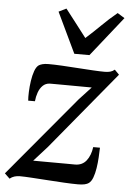

<svg xmlns="http://www.w3.org/2000/svg" viewBox="-63 -868 621 922"><g transform="rotate(5 247.5 -407.0)"><path d="M373.5 -459Q360.5 -459 338.8 -459.2Q317 -459.5 291.5 -459.5Q266 -459.5 241.5 -459.8Q217 -460 198 -460Q179 -460 171 -460Q151 -459 137.5 -445.8Q124 -432.5 116.8 -412.2Q109.5 -392 107.5 -369.5H75Q73.5 -386 74.5 -411.8Q75.5 -437.5 79.5 -464.8Q83.5 -492 91.2 -513.5Q99 -535 111 -543Q116.5 -546.5 127.8 -549.8Q139 -553 157 -553Q184.5 -553 221.8 -551Q259 -549 298.2 -546.2Q337.5 -543.5 372.2 -541.5Q407 -539.5 429 -539.5Q443.5 -539.5 455 -542.5Q466.5 -545.5 476.5 -554L498.5 -531.5L188 -155.5L124 -84.5Q144 -84.5 172.2 -84.2Q200.5 -84 230.2 -84Q260 -84 286 -83.8Q312 -83.5 327 -83.5Q361 -84 380.5 -109Q400 -134 405.5 -174.5H438Q437.5 -154 436 -127.8Q434.5 -101.5 430.5 -75.5Q426.5 -49.5 419 -29.5Q411.5 -9.5 399.5 -1Q393 4 380.2 7Q367.5 10 348 10Q320 10 280.8 7.8Q241.5 5.5 200.5 2.8Q159.5 0 124 -2.2Q88.5 -4.5 67 -4.5Q53.5 -4.5 41 -0.8Q28.5 3 18.5 11.5L-6 -12L316 -397ZM276 -613 183 -808 219.5 -826Q244 -794.5 269.8 -761Q295.5 -727.5 322 -693Q359 -726 392.8 -759.5Q426.5 -793 466.5 -826L501 -804.5L349 -613Z"/></g></svg>

Font: Merriweather 48pt Medium
Style: Italic
Weight: 500
Italic angle: -7.8°
Version: Version 2.101